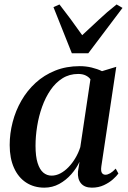

<svg xmlns="http://www.w3.org/2000/svg" viewBox="-20 -832 574 862"><path d="M435 -85.5Q432 -64 437.5 -55.8Q443 -47.5 453.5 -47.5Q463 -47.5 474.8 -54.2Q486.5 -61 499.5 -75L511.5 -53Q504 -42 487.2 -27Q470.5 -12 446.5 -0.8Q422.5 10.5 392.5 10.5Q359.5 10.5 343.5 -9Q327.5 -28.5 330 -61.5L337 -105.5Q323.5 -76.5 300 -49.8Q276.5 -23 245.8 -6.2Q215 10.5 179 10.5Q132.5 10.5 97.2 -12.5Q62 -35.5 42.8 -78.5Q23.5 -121.5 23.5 -181Q23.5 -232.5 36.8 -283.8Q50 -335 76 -380.2Q102 -425.5 140 -460.2Q178 -495 227.8 -515Q277.5 -535 338 -535Q365.5 -535 391.5 -528.8Q417.5 -522.5 438 -512.5L502 -532ZM386 -476Q378.5 -486.5 364.8 -493.2Q351 -500 331 -500Q291.5 -500 260.5 -480.5Q229.5 -461 206.8 -427.8Q184 -394.5 169 -352.5Q154 -310.5 146.8 -265.2Q139.5 -220 139.5 -177.5Q139.5 -130 148.8 -100.5Q158 -71 174.2 -57.2Q190.5 -43.5 211.5 -43.5Q231.5 -43.5 250.8 -53.5Q270 -63.5 287.2 -81.2Q304.5 -99 318.2 -122Q332 -145 340.5 -171.5ZM302.5 -593 220 -800 247 -812Q271 -781.5 296.8 -746.5Q322.5 -711.5 349 -674Q386.5 -708 423 -742.8Q459.5 -777.5 503.5 -812L530 -796.5L376.5 -593Z"/></svg>

Font: Merriweather 96pt Medium
Style: Italic
Weight: 500
Italic angle: -7.8°
Version: Version 2.101